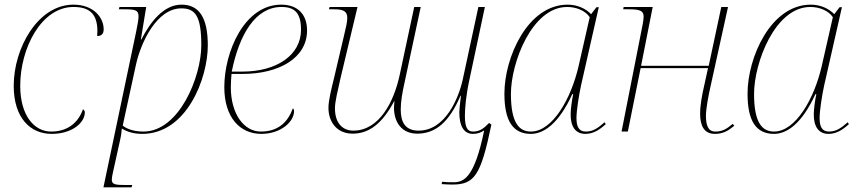

<svg xmlns="http://www.w3.org/2000/svg" viewBox="-20 -566 3687 826"><path d="M202 10C289 10 345 -37 345 -83C345 -89 340 -94 337 -96C315 -34 267 0 200 0C127 0 67 -69 67 -197C67 -359 158 -536 296 -536C361 -536 399 -510 399 -432C399 -423 398 -415 398 -411C414 -411 426 -418 426 -440C426 -491 382 -546 296 -546C143 -546 39 -359 39 -197C39 -58 111 10 202 10Z M566 -431 425 240H546L549 230H527C476 230 461 228 461 207C461 199 463 189 466 175L497 35C502 13 503 -1 504 -13C527 1 555 10 592 10C782 10 874 -227 874 -371C874 -488 838 -546 761 -546C685 -546 628 -474 588 -396H586L609 -536H494L491 -526H513C561 -526 576 -523 576 -496C576 -482 572 -461 566 -431ZM597 0C550 0 520 -15 508 -26L565 -288C586 -383 654 -530 760 -530C821 -530 846 -496 846 -371C846 -236 751 0 597 0Z M1104 10C1189 10 1245 -43 1245 -87C1245 -93 1243 -98 1240 -100C1220 -46 1182 0 1102 0C1030 0 973 -75 973 -191C973 -208 975 -241 976 -248H1025C1178 -248 1301 -315 1301 -435C1301 -505 1260 -546 1190 -546C1031 -546 945 -343 945 -191C945 -60 1013 10 1104 10ZM1023 -258H977C1009 -416 1078 -536 1191 -536C1249 -536 1275 -509 1275 -438C1275 -328 1169 -258 1023 -258Z M1925 228C2021 228 2048 191 2094 -30L2084 -37C2064 -17 2047 0 2015 0C1993 0 1980 -14 1980 -68C1980 -100 1985 -157 1999 -221L2066 -536H2038L1971 -225C1953 -142 1895 -4 1781 -4C1722 -4 1704 -42 1704 -95C1704 -129 1711 -169 1720 -209L1790 -536H1762L1700 -246C1675 -127 1611 -4 1500 -4C1455 -4 1421 -35 1421 -100C1421 -129 1433 -176 1445 -230L1518 -536H1398L1395 -526H1417C1459 -526 1474 -517 1474 -488C1474 -471 1468 -447 1460 -413L1417 -230C1407 -189 1393 -135 1393 -102C1393 -43 1428 9 1497 9C1570 9 1626 -37 1676 -131L1677 -130C1676 -122 1675 -108 1675 -102C1675 -43 1706 9 1775 9C1855 9 1913 -42 1961 -154H1963C1959 -123 1956 -94 1956 -83C1956 -26 1974 10 2015 10C2034 10 2050 4 2063 -5C2021 200 1975 218 1931 218C1917 218 1899 218 1882 216L1880 226C1897 227 1910 228 1925 228Z M2264 10C2318 10 2383 -32 2442 -161H2446C2440 -135 2435 -94 2435 -76C2434 -23 2455 10 2498 10C2532 10 2559 -7 2586 -32L2581 -40C2552 -15 2532 0 2500 0C2470 0 2460 -22 2460 -58C2460 -90 2471 -160 2480 -200L2556 -535H2546L2523 -505C2500 -529 2464 -546 2422 -546C2250 -546 2150 -319 2150 -163C2150 -45 2187 10 2264 10ZM2264 0C2214 0 2178 -36 2178 -162C2178 -295 2268 -536 2420 -536C2458 -536 2498 -521 2517 -492L2469 -281C2437 -142 2357 0 2264 0Z M3056 10C3091 10 3114 -4 3139 -25L3132 -33C3107 -12 3089 0 3057 0C3027 0 3017 -26 3017 -68C3017 -100 3029 -161 3038 -200L3112 -536H3083L3029 -283H2738L2788 -536H2663L2661 -526H2687C2734 -526 2749 -519 2749 -494C2749 -485 2747 -475 2745 -462L2654 0H2681L2736 -273H3026L3010 -200C3000 -157 2992 -113 2992 -77C2992 -26 3008 10 3056 10Z M3310 10C3364 10 3429 -32 3488 -161H3492C3486 -135 3481 -94 3481 -76C3480 -23 3501 10 3544 10C3578 10 3605 -7 3632 -32L3627 -40C3598 -15 3578 0 3546 0C3516 0 3506 -22 3506 -58C3506 -90 3517 -160 3526 -200L3602 -535H3592L3569 -505C3546 -529 3510 -546 3468 -546C3296 -546 3196 -319 3196 -163C3196 -45 3233 10 3310 10ZM3310 0C3260 0 3224 -36 3224 -162C3224 -295 3314 -536 3466 -536C3504 -536 3544 -521 3563 -492L3515 -281C3483 -142 3403 0 3310 0Z"/></svg>

Font: Noto Serif Display Thin
Style: Italic
Weight: 100
Italic angle: -12°
Designer: Monotype Design Team
Foundry: Monotype Imaging Inc.
Version: Version 2.009